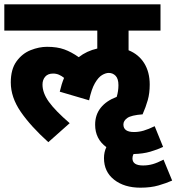

<svg xmlns="http://www.w3.org/2000/svg" viewBox="-20 -642 818 890"><path d="M198 -425Q245 -425 278 -413Q311 -401 345 -377Q382 -406 431 -417V-500H0V-622H724V-500H576V-409Q623 -390 648.5 -349Q674 -308 674 -250Q674 -210 665 -178Q656 -146 641 -112Q588 -108 570 -95Q552 -82 552 -65Q552 -30 601 -30Q624 -30 646 -36.5Q668 -43 697 -57L736 39Q711 51 677 61Q643 71 599 72Q594 81 594 92Q594 125 643 125Q666 125 687.5 119Q709 113 738 98L778 195Q751 207 715 217.5Q679 228 631 228Q556 228 509 191Q462 154 462 91Q462 63 473 40Q421 2 421 -64Q421 -110 447 -142.5Q473 -175 521 -193Q529 -220 529 -247Q529 -277 516 -290.5Q503 -304 484 -304Q470 -304 453 -294Q436 -284 420 -256.5Q404 -229 393 -177L257 -217Q265 -252 277 -281Q266 -290 253.5 -295.5Q241 -301 226 -301Q202 -301 189.5 -286.5Q177 -272 177 -250Q177 -211 206.5 -170Q236 -129 303 -71L204 17Q122 -57 76 -124Q30 -191 30 -260Q30 -321 56.5 -357.5Q83 -394 122 -409.5Q161 -425 198 -425Z"/></svg>

Font: Noto Sans SemiCondensed ExtraBold
Style: Regular
Weight: 800
Width: 4
Designer: Monotype Design Team
Foundry: Monotype Imaging Inc.
Version: Version 2.013; ttfautohint (v1.8.4.7-5d5b)